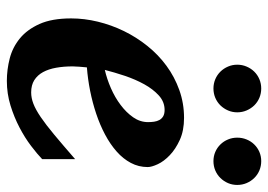

<svg xmlns="http://www.w3.org/2000/svg" viewBox="-130 -633 775 555"><g transform="rotate(90 257.5 -355.5)"><path d="M333 -396Q333 -404.8 331.8 -413.3Q330.6 -421.9 326.9 -428.7Q323.2 -435.5 316.2 -439.7Q309.1 -443.8 297.9 -443.8Q274.4 -443.8 256.1 -427.2Q237.8 -410.6 223.6 -385Q209.5 -359.4 199.2 -328.9Q189 -298.3 182.1 -271Q208 -276.9 234.9 -288.6Q261.7 -300.3 283.4 -316.7Q305.2 -333 319.1 -353Q333 -373 333 -396ZM462.9 -395Q462.9 -368.7 450.9 -346.2Q439 -323.7 418 -305.2Q397 -286.6 368.9 -271.7Q340.8 -256.8 308.8 -246.1Q276.9 -235.4 242.4 -228.5Q208 -221.7 174.8 -219.2Q173.8 -210 172.9 -198.2Q171.9 -186.5 171.9 -178.2Q171.9 -152.3 175.8 -130.4Q179.7 -108.4 188.5 -92.3Q197.3 -76.2 211.7 -67.1Q226.1 -58.1 247.1 -58.1Q263.2 -58.1 279.8 -64.5Q296.4 -70.8 318.4 -85.7Q340.3 -100.6 369.6 -125Q398.9 -149.4 439.9 -185.1V-89.8Q425.3 -75.7 401.9 -57.9Q378.4 -40 348.6 -24.4Q318.8 -8.8 284.7 1.7Q250.5 12.2 213.9 12.2Q181.2 12.2 148.9 3.9Q116.7 -4.4 91.1 -25.4Q65.4 -46.4 49.3 -82.3Q33.2 -118.2 33.2 -173.8Q33.2 -211.9 42.7 -251Q52.2 -290 69.8 -326.2Q87.4 -362.3 112.8 -394Q138.2 -425.8 170.2 -449.2Q202.1 -472.7 240.2 -486.3Q278.3 -500 320.8 -500Q357.4 -500 384.3 -487.8Q411.1 -475.6 428.7 -458.7Q446.3 -441.9 454.6 -424.1Q462.9 -406.2 462.9 -395ZM304.7 -653.8Q304.7 -639.6 299.3 -627.2Q293.9 -614.7 284.7 -605.2Q275.4 -595.7 262.7 -590.3Q250 -585 235.8 -585Q221.7 -585 209 -590.3Q196.3 -595.7 187 -605.2Q177.7 -614.7 172.4 -627.2Q167 -639.6 167 -653.8Q167 -668 172.4 -680.7Q177.7 -693.4 187 -702.9Q196.3 -712.4 209 -717.8Q221.7 -723.1 235.8 -723.1Q250 -723.1 262.7 -717.8Q275.4 -712.4 284.7 -702.9Q293.9 -693.4 299.3 -680.7Q304.7 -668 304.7 -653.8ZM514.6 -653.8Q514.6 -639.6 509.3 -627.2Q503.9 -614.7 494.6 -605.2Q485.4 -595.7 472.7 -590.3Q460 -585 445.8 -585Q431.6 -585 419.2 -590.3Q406.7 -595.7 397.5 -605.2Q388.2 -614.7 383.1 -627.2Q377.9 -639.6 377.9 -653.8Q377.9 -668 383.1 -680.7Q388.2 -693.4 397.5 -702.9Q406.7 -712.4 419.2 -717.8Q431.6 -723.1 445.8 -723.1Q460 -723.1 472.7 -717.8Q485.4 -712.4 494.6 -702.9Q503.9 -693.4 509.3 -680.7Q514.6 -668 514.6 -653.8Z"/></g></svg>

Font: Charis SIL APac
Style: Bold Italic
Weight: 700
Italic angle: -11°
Foundry: SIL International
Version: Version 5.000